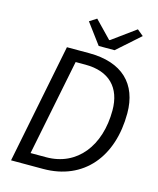

<svg xmlns="http://www.w3.org/2000/svg" viewBox="-124 -932 840 1018"><g transform="rotate(15 296.0 -422.5)"><path d="M243 -819 327 -706H414L539 -817L505 -845L376 -751H372L282 -844ZM166 -656 35 0H211C433 0 566 -161 566 -400C566 -561 470 -656 288 -656ZM211 -64H125L231 -592H285C416 -592 486 -519 486 -395C486 -200 380 -64 211 -64Z"/></g></svg>

Font: Cambridge Sans Italic
Style: Regular
Weight: 400
Italic angle: -11°
Version: Version 2.000;PS 002.000;hotconv 1.0.88;makeotf.lib2.5.64775